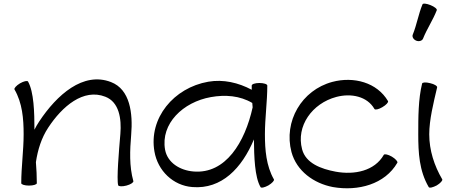

<svg xmlns="http://www.w3.org/2000/svg" viewBox="-20 -1000 2482 1048"><path d="M59 -512C102 -438 109 -352 109 -267C109 -178 96 -89 96 0C96 7 115 13 138 13C162 13 181 7 181 0C181 -38 179 -77 176 -115C186 -182 206 -247 243 -303C319 -419 435 -519 555 -472C630 -443 644 -353 637 -269C629 -175 616 -23 625 11C627 18 647 19 670 13C693 7 709 -4 708 -11C685 -93 689 -179 696 -264C706 -382 690 -512 586 -552C434 -611 290 -482 194 -337C184 -322 176 -308 168 -292C168 -387 165 -498 133 -555C129 -561 110 -557 89 -545C69 -533 56 -518 59 -512Z M1475 -21C1433 -95 1426 -182 1426 -267C1426 -356 1439 -444 1439 -533C1439 -541 1419 -547 1396 -547C1373 -547 1354 -541 1354 -533C1354 -526 1354 -518 1354 -510C1281 -549 1199 -568 1117 -554C928 -521 791 -355 823 -173C841 -68 925 13 1030 21C1190 34 1300 -82 1366 -239C1367 -145 1370 -34 1402 21C1405 28 1425 23 1445 12C1465 0 1479 -15 1475 -21ZM1036 -64C962 -70 894 -112 881 -183C856 -325 979 -443 1131 -470C1209 -484 1290 -478 1357 -438C1358 -430 1358 -422 1359 -414C1317 -224 1212 -49 1036 -64Z M2098 -448C2038 -550 1911 -584 1794 -553C1626 -508 1527 -337 1571 -170C1599 -67 1692 1 1797 21C1935 45 2081 6 2149 -112C2152 -118 2139 -133 2119 -145C2098 -157 2079 -161 2075 -155C2025 -67 1915 -44 1812 -63C1732 -78 1649 -109 1629 -185C1595 -312 1684 -436 1816 -471C1896 -492 1984 -475 2024 -405C2028 -399 2047 -403 2067 -415C2088 -427 2101 -442 2098 -448Z M2289 -789C2310 -842 2343 -890 2364 -944C2367 -951 2352 -963 2330 -972C2308 -981 2288 -983 2286 -976C2264 -923 2255 -865 2233 -811C2228 -799 2237 -784 2252 -778C2267 -772 2284 -777 2289 -789ZM2284 -544C2263 -458 2263 -360 2263 -267C2263 -167 2268 -68 2320 21C2324 28 2343 23 2364 12C2384 0 2397 -15 2394 -21C2350 -96 2323 -180 2323 -267C2323 -346 2346 -438 2366 -523C2368 -530 2351 -541 2328 -546C2305 -552 2286 -551 2284 -544Z"/></svg>

Font: Nupuram Expanded Light
Style: Regular
Weight: 300
Width: 7
Designer: Santhosh Thottingal (santhosh.thottingal@gmail.com)
Foundry: SMC
Version: Version 1.000